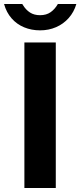

<svg xmlns="http://www.w3.org/2000/svg" viewBox="-45 -934 399 954"><path d="M232.2 -723V0H76.2V-723ZM154.1 -783.2Q111.4 -783.2 75.1 -798.2Q38.8 -813.1 12.8 -842.6Q-13.1 -872 -24.9 -914.2H65.6Q68.9 -908.5 70 -907.4Q83.8 -885 104.1 -871.8Q124.5 -858.5 154.1 -858.5Q185.4 -858.5 206.6 -873.5Q227.8 -888.5 242.6 -914.2H334.4Q322.5 -873.8 296.2 -844.2Q270 -814.8 233.5 -799Q197 -783.2 154.1 -783.2Z"/></svg>

Font: Public Sans VF
Style: Regular
Weight: 400
Designer: Pablo Impallari, Rodrigo Fuenzalida (Modified by Dan O. Williams and USWDS)
Version: Version 1.003